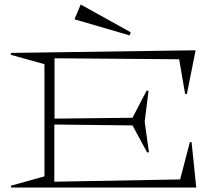

<svg xmlns="http://www.w3.org/2000/svg" viewBox="-20 -836 955 856"><path d="M27.8 -7.8 178.2 -49.8V-549.8L27.8 -591.8L29.8 -600.1L852.1 -611.8L813 -416L805.2 -418L778.8 -571.8L223.1 -576.2V-307.1L570.8 -311L633.8 -432.1L642.1 -430.2L625 -293L644 -158.2L636.2 -155.8L570.8 -276.9L222.2 -280.8V-25.9L783.2 -36.1L826.2 -201.2L834 -203.1L855 0H29.8ZM312 -750 339.8 -815.9 563 -691.9 558.1 -678.2Z"/></svg>

Font: Halibut Exp Thin
Style: Regular
Weight: 250
Width: 7
Designer: Matteo Maggi
Foundry: Collletttivo
Version: Version 3.080 | FøM Fix